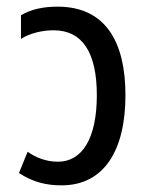

<svg xmlns="http://www.w3.org/2000/svg" viewBox="-20 -547 451 577"><path d="M165 10C292 10 357 -94 357 -261C357 -420 298 -527 153 -527C113 -527 74 -520 43 -501V-430C69 -447 107 -456 141 -456C229 -456 271 -387 271 -261C271 -131 227 -61 154 -61C117 -61 85 -75 63 -91L37 -27C80 1 120 10 165 10Z"/></svg>

Font: Noto Sans Thai UI Condensed
Style: Regular
Weight: 400
Width: 3
Designer: Monotype Design Team
Foundry: Monotype Imaging Inc.
Version: Version 1.901